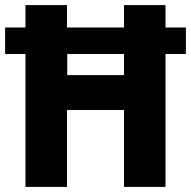

<svg xmlns="http://www.w3.org/2000/svg" viewBox="-22 -800 750 754"><path d="M78 -66H241V-368H465V-66H628V-588H708V-692H628V-780H465V-692H241V-780H78V-692H-2V-588H78ZM242 -505V-588H465V-505Z"/></svg>

Font: Noto Sans Malayalam UI SemiCondensed ExtraBold
Style: Regular
Weight: 800
Width: 4
Designer: Jelle Bosma - Monotype Design Team
Foundry: Monotype Imaging Inc.
Version: Version 2.104